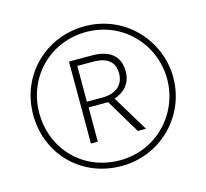

<svg xmlns="http://www.w3.org/2000/svg" viewBox="-105 -842 1042 969"><g transform="rotate(-15 416.0 -357.0)"><path d="M416 8C619 8 782 -154 782 -357C782 -551 627 -722 416 -722C214 -722 50 -566 50 -357C50 -154 202 8 416 8ZM416 -22C217 -22 82 -174 82 -357C82 -545 227 -692 416 -692C608 -692 750 -538 750 -357C750 -176 606 -22 416 -22ZM294 -142H330V-321H432L539 -142H582L468 -330C518 -346 558 -384 558 -448C558 -533 502 -570 414 -570H294ZM411 -351H329V-538H412C479 -538 523 -512 523 -448C523 -382 475 -351 411 -351Z"/></g></svg>

Font: Noto Sans Canadian Aboriginal ExtraLight
Style: Regular
Weight: 200
Designer: Monotype Design Team, Typotheque's Kevin King
Foundry: Monotype Imaging Inc.
Version: Version 2.004